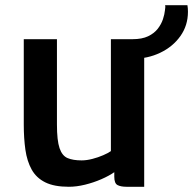

<svg xmlns="http://www.w3.org/2000/svg" viewBox="-20 -707 740 735"><path d="M243.5 8Q187.5 8 153.2 -9Q119 -26 101.2 -58Q83.5 -90 77.2 -133.8Q71 -177.5 71 -230.5V-557H198V-230.5Q198 -169 208 -139.8Q218 -110.5 238.8 -101.8Q259.5 -93 292.5 -93Q312 -93 334 -98.8Q356 -104.5 375 -112.8Q394 -121 404.5 -128.5V-557H532V8H464.5Q442.5 8 430 1.5Q417.5 -5 417.5 -30.5V-69L420 -49.5Q398 -34 368 -21Q338 -8 305.5 0Q273 8 243.5 8ZM487.5 -482V-557Q523.5 -557 547 -568.2Q570.5 -579.5 584 -597Q597.5 -614.5 603.8 -633.5Q610 -652.5 611.5 -668Q612.5 -675 612.8 -679.5Q613 -684 612 -687H697.5Q698.5 -681 699 -675Q699.5 -669 699.5 -662Q699.5 -609.5 670.5 -568.8Q641.5 -528 593.2 -505Q545 -482 487.5 -482Z"/></svg>

Font: Merriweather Sans Medium
Style: Regular
Weight: 500
Designer: Eben Sorkin
Foundry: Eben Sorkin
Version: Version 2.001